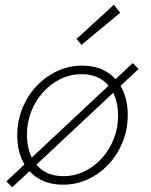

<svg xmlns="http://www.w3.org/2000/svg" viewBox="-20 -770 640 813"><path d="M247 12Q186 12 142.5 -14.5Q99 -41 76 -88Q53 -135 53 -196Q53 -258 75 -312Q97 -366 135 -406Q173 -446 222.5 -469Q272 -492 327 -492Q389 -492 432 -465.5Q475 -439 498 -392Q521 -345 521 -284Q521 -222 499 -168Q477 -114 439.5 -74Q402 -34 352.5 -11Q303 12 247 12ZM249 -24Q295 -24 337 -44Q379 -64 411 -99.5Q443 -135 461.5 -181.5Q480 -228 480 -279Q480 -359 439.5 -407.5Q399 -456 325 -456Q279 -456 237.5 -436Q196 -416 163.5 -380.5Q131 -345 112.5 -298.5Q94 -252 94 -201Q94 -121 134.5 -72.5Q175 -24 249 -24ZM32 23 7 -2 542 -503 567 -478ZM325 -580 304 -605 462 -750 489 -716Z"/></svg>

Font: Source Code Pro ExtraLight Light
Style: Italic
Weight: 300
Italic angle: -11°
Monospace: yes
Version: Version 1.016;hotconv 1.0.116;makeotfexe 2.5.65601